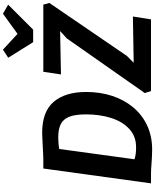

<svg xmlns="http://www.w3.org/2000/svg" viewBox="108 -1176 1075 1332"><g transform="rotate(-90 646.0 -509.5)"><path d="M272 8Q228.5 7.5 180.2 3.8Q132 0 104.5 0H40.5L143.5 -747H211.5Q218.5 -747 243.2 -748.2Q268 -749.5 299.2 -751Q330.5 -752.5 356.5 -753.8Q382.5 -755 391 -755Q538.5 -755 606.5 -674.5Q674.5 -594 674.5 -450Q674.5 -352 647 -268.5Q619.5 -185 567.2 -122.8Q515 -60.5 440.5 -26Q366 8.5 272 8ZM294 -103.5Q368.5 -104 419.5 -152Q470 -199.5 494.5 -278Q519 -356.5 519 -450.5Q519 -524.5 502.5 -567.5Q485.5 -609 450.8 -626.2Q416 -643.5 357.5 -643.5Q340 -643.5 316.8 -641.5Q293.5 -639.5 279 -636.5L207.5 -114.5Q224.5 -108.5 247 -105.8Q269.5 -103 294 -103.5ZM680.5 0 667 -43 1046 -584 1097 -630.5 796 -624.5 814.5 -747H1280.5L1292 -705L924 -166.5L877 -120L1198 -125.5L1178 0ZM1020 -817.5 912 -990.5 968 -1027 1077.5 -926 1217.5 -1027 1280 -991 1107 -817.5Z"/></g></svg>

Font: Merriweather Sans Italic
Style: Bold
Weight: 700
Italic angle: -7.5°
Designer: Eben Sorkin
Foundry: Eben Sorkin
Version: Version 1.008; ttfautohint (v1.7.19-72a1) -l 8 -r 50 -G 200 